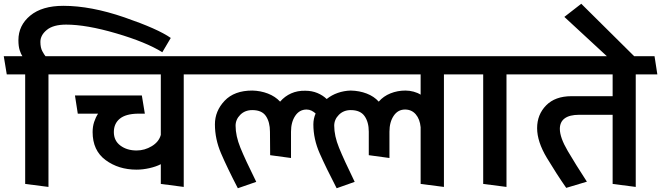

<svg xmlns="http://www.w3.org/2000/svg" viewBox="-31 -979 3519 1022"><path d="M833 -701Q746 -755 587.5 -801.5Q429 -848 321 -848Q253 -848 218.5 -820Q184 -792 184 -756Q184 -725 194.5 -706Q205 -687 211 -680H326L344 -583H227V16L103 0V-583H5L-11 -680H88Q81 -690 74 -711Q67 -732 67 -765Q67 -844 130 -896Q193 -948 306 -948Q453 -948 631.5 -886.5Q810 -825 878 -777Z M825 0V-105Q800 -92 764.5 -84Q729 -76 696 -76Q600 -76 531 -127Q462 -178 462 -276Q462 -305 470 -329.5Q478 -354 491 -374H383L368 -471H724L740 -374H703Q638 -373 606.5 -347Q575 -321 575 -276Q575 -230 610 -204Q645 -178 696 -178Q739 -178 777 -201Q815 -224 825 -261V-583H337L321 -680H1047L1063 -583H947V16Z M2208 0V-302Q2204 -345 2182 -370.5Q2160 -396 2125 -396Q2087 -396 2064.5 -362.5Q2042 -329 2042 -278V-138L1932 -153V-278Q1932 -329 1909.5 -361Q1887 -393 1836 -393Q1798 -393 1773 -368Q1748 -343 1748 -310Q1748 -256 1773.5 -193Q1799 -130 1857 -11L1761 23Q1704 -87 1670.5 -163Q1637 -239 1637 -317Q1637 -332 1640 -346.5Q1643 -361 1649 -375Q1639 -384 1627 -390Q1615 -396 1601 -396Q1563 -396 1540.5 -362.5Q1518 -329 1518 -278V-138L1407 -153L1406 -278Q1406 -329 1384.5 -361Q1363 -393 1312 -393Q1273 -393 1248 -368Q1223 -343 1223 -310Q1223 -256 1248.5 -193Q1274 -130 1333 -11L1235 23Q1178 -87 1145.5 -163Q1113 -239 1113 -317Q1113 -388 1164.5 -442.5Q1216 -497 1312 -497Q1356 -496 1395 -481Q1434 -466 1460 -438Q1485 -467 1519 -482Q1553 -497 1594 -496Q1629 -496 1658 -484Q1687 -472 1708 -452Q1734 -473 1767 -484.5Q1800 -496 1836 -497Q1882 -496 1921 -481Q1960 -466 1985 -438Q2010 -467 2047.5 -482Q2085 -497 2127 -497Q2149 -497 2171 -491Q2193 -485 2208 -475V-583H1057L1041 -680H2433L2449 -583H2332V16Z M2541 0V-583H2443L2427 -680H2764L2782 -583H2665V16Z M3230 0V-368H3052Q3001 -368 2975 -349Q2949 -330 2949 -293Q2949 -247 2991 -175.5Q3033 -104 3093 -12L2983 21Q2932 -52 2880 -138.5Q2828 -225 2828 -297Q2828 -369 2876 -418Q2924 -467 3011 -467H3230V-583H2775L2759 -680H3453L3468 -583H3353V16Z M3405 -620H3264L2973 -889L3063 -959Z"/></svg>

Font: Palanquin SemiBold
Style: Regular
Weight: 600
Designer: Pria Ravichandran
Version: Version 1.0.4